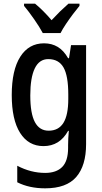

<svg xmlns="http://www.w3.org/2000/svg" viewBox="-20 -786 557 1046"><path d="M220 -550Q262 -550 294.5 -530.5Q327 -511 351 -469H356L367 -540H449V-1Q449 116 395.5 178Q342 240 226 240Q139 240 74 207V117Q148 156 226 156Q287 156 319 123.5Q351 91 351 20V4Q351 -11 352 -33Q353 -55 355 -73H351Q305 10 217 10Q135 10 89.5 -62Q44 -134 44 -268Q44 -404 90.5 -477Q137 -550 220 -550ZM243 -464Q194 -464 169.5 -413.5Q145 -363 145 -266Q145 -168 170 -121Q195 -74 245 -74Q299 -74 325.5 -116.5Q352 -159 352 -247V-271Q352 -373 326 -418.5Q300 -464 243 -464ZM213 -606Q196 -638 166.5 -680.5Q137 -723 111 -754V-766H171Q192 -749 215.5 -725.5Q239 -702 261 -676Q287 -704 307.5 -724Q328 -744 353 -766H413V-754Q397 -735 377.5 -709Q358 -683 339.5 -655.5Q321 -628 310 -606Z"/></svg>

Font: Noto Sans Condensed Medium
Style: Regular
Weight: 500
Width: 3
Designer: Monotype Design Team
Foundry: Monotype Imaging Inc.
Version: Version 2.013; ttfautohint (v1.8.4.7-5d5b)